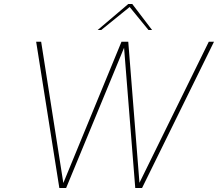

<svg xmlns="http://www.w3.org/2000/svg" viewBox="-20 -941 1091 961"><path d="M161 -732H186L297 -25L588 -732H622L678 -26L1025 -732H1051L691 0H657L601 -702L311 0H277ZM622 -921H642L741 -791H723L629 -906L487 -791H469Z"/></svg>

Font: Exo Thin
Style: Italic
Weight: 250
Italic angle: -9°
Designer: Natanael Gama
Foundry: Natanael Gama
Version: Version 1.500; ttfautohint (v1.6)